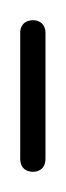

<svg xmlns="http://www.w3.org/2000/svg" viewBox="-20 -170 65 190"><path d="M0 -13H25V-138H0ZM13 -25Q9 -25 6 -23.5Q3 -22 1.5 -19Q0 -16 0 -13Q0 -9 1.5 -6Q3 -3 6 -1.5Q9 0 13 0Q16 0 19 -1.5Q22 -3 23.5 -6Q25 -9 25 -13Q25 -16 23.5 -19Q22 -22 19 -23.5Q16 -25 13 -25ZM13 -150Q9 -150 6 -148.5Q3 -147 1.5 -144Q0 -141 0 -138Q0 -134 1.5 -131Q3 -128 6 -126.5Q9 -125 13 -125Q16 -125 19 -126.5Q22 -128 23.5 -131Q25 -134 25 -138Q25 -141 23.5 -144Q22 -147 19 -148.5Q16 -150 13 -150Z"/></svg>

Font: Wavefont Thin
Style: Regular
Weight: 100
Monospace: yes
Version: Version 3.005;gftools[0.9.33]